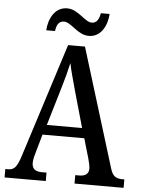

<svg xmlns="http://www.w3.org/2000/svg" viewBox="-60 -951 743 998"><g transform="rotate(5 311.5 -452.0)"><path d="M374 -771C435 -771 468 -830 472 -894H426C422 -867 411 -841 383 -841C346 -841 309 -904 250 -904C188 -904 155 -845 151 -781H197C200 -808 210 -834 239 -834C278 -834 314 -771 374 -771ZM2 0H217V-44H192C156 -44 141 -60 141 -88C141 -105 147 -128 152 -144L179 -239H397L427 -136C432 -118 437 -97 437 -84C437 -58 421 -44 389 -44H367V0H623V-44H614C579 -44 562 -55 550 -94L359 -714H271L82 -121C62 -58 47 -44 16 -44H2ZM197 -291 255 -486C270 -536 282 -581 291 -622C299 -581 313 -534 328 -478L381 -291Z"/></g></svg>

Font: Noto Serif Ethiopic Condensed Medium
Style: Regular
Weight: 500
Width: 3
Designer: Monotype Design Team
Foundry: Monotype Imaging Inc.
Version: Version 2.102